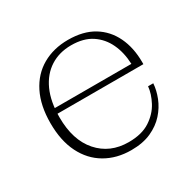

<svg xmlns="http://www.w3.org/2000/svg" viewBox="-118 -631 782 768"><g transform="rotate(-30 273.0 -246.5)"><path d="M282 8Q215 8 163.5 -22Q112 -52 83.5 -109Q55 -166 55 -247Q55 -328 83.5 -385Q112 -442 163.5 -471.5Q215 -501 282 -501V-476Q227 -476 185.5 -449.5Q144 -423 121 -372.5Q98 -322 98 -249Q98 -144 150.5 -84.5Q203 -25 289 -25Q350 -25 388 -50Q426 -75 445 -111Q464 -147 467 -180H491Q489 -149 476 -116Q463 -83 438 -55Q413 -27 374.5 -9.5Q336 8 282 8ZM81 -266V-291H454L495 -275V-266ZM454 -291Q452 -344 432.5 -385.5Q413 -427 376 -451.5Q339 -476 282 -476V-501Q352 -501 399 -472.5Q446 -444 470.5 -393Q495 -342 495 -275Z"/></g></svg>

Font: Montagu Slab 144pt ExtraLight
Style: Regular
Weight: 250
Version: Version 1.000